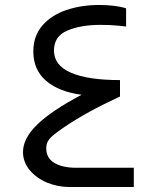

<svg xmlns="http://www.w3.org/2000/svg" viewBox="-20 -752 640 772"><path d="M72.5 -140.5Q72.5 -195.5 129.5 -251Q186.5 -306.5 308 -371Q216.5 -383 165.2 -427.2Q114 -471.5 114 -545Q114 -607.5 150.5 -649.5Q187 -691.5 247.2 -711.8Q307.5 -732 379.5 -732Q410.5 -732 438.8 -728.5Q467 -725 487 -718.5V-645.5Q483.5 -646 453 -649Q422.5 -652 384 -652Q305 -652 251 -629.2Q197 -606.5 197 -548.5Q197 -489.5 265 -459.8Q333 -430 462.5 -430V-364Q327.5 -301.5 238.5 -241Q208.5 -220.5 193.5 -207.8Q178.5 -195 172.2 -183.2Q166 -171.5 166 -156Q166 -116 199 -96.8Q232 -77.5 284.5 -77.5H518V0H260Q211.5 0 168.2 -18.2Q125 -36.5 98.8 -68.8Q72.5 -101 72.5 -140.5Z"/></svg>

Font: JuliaMono Italic
Style: Regular
Weight: 400
Italic angle: -9°
Monospace: yes
Designer: cormullion
Foundry: corm
Version: Version 0.049; ttfautohint (v1.8.4)